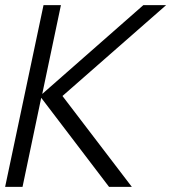

<svg xmlns="http://www.w3.org/2000/svg" viewBox="-23 -730 669 750"><path d="M-3 0 147 -710H215L142 -363L537 -710H626L221 -355L492 0H403L138 -348L65 0Z"/></svg>

Font: Geist Mono Light
Style: Italic
Weight: 300
Italic angle: -12°
Monospace: yes
Designer: Basement.studio, Andrés Briganti, Mateo Zaragoza
Foundry: Basement.studio, Vercel, Andrés Briganti, Guido Ferreyra, Mateo Zaragoza
Version: Version 1.500; ttfautohint (v1.8.4.7-5d5b)